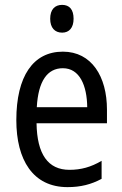

<svg xmlns="http://www.w3.org/2000/svg" viewBox="-20 -758 502 788"><path d="M235 -738C205 -738 186 -719 186 -681C186 -644 205 -624 235 -624C264 -624 282 -644 282 -681C282 -719 265 -738 235 -738ZM238 -546C116 -546 47 -445 47 -265C47 -102 115 10 257 10C311 10 354 -1 397 -24V-98C353 -72 312 -61 265 -61C177 -61 132 -125 130 -252H419V-308C419 -444 356 -546 238 -546ZM238 -478C307 -478 337 -407 338 -318H131C137 -425 174 -478 238 -478Z"/></svg>

Font: Noto Sans Lao Looped Condensed
Style: Regular
Weight: 400
Width: 3
Designer: Mark Frömberg, Ben Mitchell
Foundry: The Fontpad Ltd
Version: Version 1.002